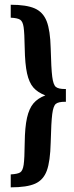

<svg xmlns="http://www.w3.org/2000/svg" viewBox="-20 -651 318 825"><path d="M197.8 -37.9Q200 -126.9 204.5 -161.2Q208.9 -195.5 219.8 -204.6Q230.7 -213.7 259.1 -213.7H263.1V-268.5H259.1Q230.7 -268.5 219.8 -277.7Q208.9 -286.8 204.5 -321.1Q200 -355.4 197.8 -444.4Q195.9 -520.3 180.6 -559.7Q165.2 -599 129.4 -614.8Q93.5 -630.6 26.1 -630.6V-575Q55.4 -573.7 66.7 -566.2Q77.9 -558.8 81.5 -534.4Q85.1 -510 86.2 -444.4Q87.4 -375.4 96.2 -335.7Q105 -296 123.5 -274.8Q142 -253.7 174.8 -241.1Q142.4 -228.9 123.7 -206.8Q105 -184.7 96 -144.6Q87 -104.5 86.2 -37.9Q85.5 31 81.7 56.8Q77.9 82.6 66.8 89.7Q55.8 96.8 26.1 98.4V154Q95.6 154 131 138.2Q166.5 122.4 181.2 82.2Q195.9 42.1 197.8 -37.9Z"/></svg>

Font: Playfair Micro SmCond SmLight
Style: Regular
Weight: 360
Width: 4
Designer: Claus Eggers Sørensen
Foundry: Claus Eggers Sørensen
Version: Version 2.100;Glyphs 3.2 (3219)